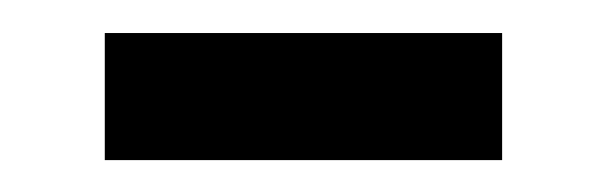

<svg xmlns="http://www.w3.org/2000/svg" viewBox="-20 -325 373 118"><path d="M288.6 -304.7V-226.6H44.4V-304.7Z"/></svg>

Font: Arimo Nerd Font
Style: Regular
Weight: 400
Designer: Steve Matteson
Foundry: Monotype Imaging Inc.
Version: Version 1.33;Nerd Fonts 3.2.1